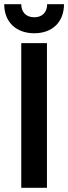

<svg xmlns="http://www.w3.org/2000/svg" viewBox="-24 -892 324 912"><path d="M77 0H199V-687H77ZM139 -734C225 -734 280 -788 280 -872H200C200 -834 177 -810 139 -810C100 -810 77 -834 77 -872H-4C-4 -788 52 -734 139 -734Z"/></svg>

Font: Ronzino Medium
Style: Regular
Weight: 500
Designer: Nunzio Mazzaferro
Foundry: Collletttivo
Version: Version 1.000;Glyphs 3.3 (3337)